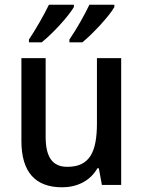

<svg xmlns="http://www.w3.org/2000/svg" viewBox="-20 -786 609 816"><path d="M466 -756V-766H360C342 -727 304 -660 275 -618V-606H330C374 -642 445 -718 466 -756ZM294 -756V-766H188C169 -726 132 -661 103 -618V-606H157C205 -644 272 -718 294 -756ZM495 -539H392V-263C392 -141 362 -77 266 -77C203 -77 174 -118 174 -205V-539H71V-187C71 -56 129 10 244 10C306 10 363 -16 394 -71H400L413 0H495Z"/></svg>

Font: Noto Sans Lao Looped SemiCondensed Medium
Style: Regular
Weight: 500
Width: 4
Designer: Mark Frömberg, Ben Mitchell
Foundry: The Fontpad Ltd
Version: Version 1.002